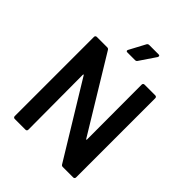

<svg xmlns="http://www.w3.org/2000/svg" viewBox="-245 -1024 1158 1158"><g transform="rotate(45 334.5 -444.5)"><path d="M481 -222C481 -217 479 -217 478 -217C477 -217 476 -218 475 -220L188 -692C185 -697 181 -700 174 -700H85C78 -700 73 -695 73 -688V-12C73 -5 78 0 85 0H177C184 0 189 -5 189 -12L187 -478C187 -483 189 -483 190 -483C191 -483 192 -482 193 -480L481 -8C484 -3 488 0 495 0H584C591 0 596 -5 596 -12V-688C596 -695 591 -700 584 -700H492C485 -700 480 -695 480 -688ZM348 -764C354 -764 359 -767 362 -772L431 -874C432 -877 433 -879 433 -881C433 -884 432 -889 423 -889H344C337 -889 332 -886 329 -881L274 -778C273 -775 272 -773 272 -772C272 -769 273 -764 282 -764Z"/></g></svg>

Font: Barlow SemiBold Numbers
Style: Regular
Weight: 600
Designer: Jeremy Tribby
Foundry: Tribby Type
Version: Version 1.408